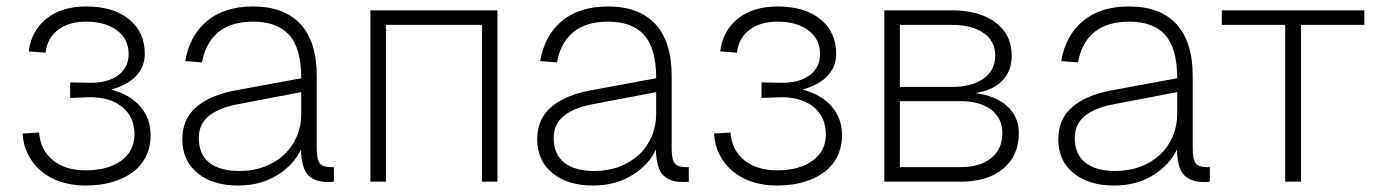

<svg xmlns="http://www.w3.org/2000/svg" viewBox="-20 -562 4290 594"><path d="M245 12Q203 12 168 0.5Q133 -11 107.5 -32.5Q82 -54 67 -83.5Q52 -113 50 -149L101 -152Q105 -98 143.5 -66.5Q182 -35 245 -35Q314 -35 355 -65Q396 -95 396 -146Q396 -201 357 -232Q318 -263 252 -261L197 -259V-307L252 -306Q310 -304 344 -328Q378 -352 378 -395Q378 -441 342 -468Q306 -495 247 -495Q193 -495 159.5 -469.5Q126 -444 121 -399L69 -403Q77 -467 124 -504.5Q171 -542 247 -542Q330 -542 379 -502.5Q428 -463 428 -395Q428 -356 401.5 -327.5Q375 -299 324 -285Q383 -269 414.5 -232Q446 -195 446 -144Q446 -108 432 -79Q418 -50 391.5 -30Q365 -10 328 1Q291 12 245 12Z M717 12Q638 12 591 -26.5Q544 -65 544 -131Q544 -194 587.5 -231Q631 -268 707 -282L912 -320Q912 -412 875 -453.5Q838 -495 763 -495Q695 -495 655.5 -462.5Q616 -430 605 -369L553 -373Q567 -453 621 -497.5Q675 -542 763 -542Q859 -542 909.5 -487.5Q960 -433 960 -326V-102Q960 -67 970 -56Q980 -45 1002 -45H1013V0Q1008 1 1003 1Q998 1 993 1Q955 1 934 -19.5Q913 -40 911 -99Q889 -52 837.5 -20Q786 12 717 12ZM721 -33Q763 -33 798.5 -46.5Q834 -60 859 -83.5Q884 -107 898 -139.5Q912 -172 912 -209V-277L718 -240Q658 -229 626.5 -203.5Q595 -178 595 -135Q595 -85 627.5 -59Q660 -33 721 -33Z M1126 0V-530H1519V0H1471V-485H1174V0Z M1815 12Q1736 12 1689 -26.5Q1642 -65 1642 -131Q1642 -194 1685.5 -231Q1729 -268 1805 -282L2010 -320Q2010 -412 1973 -453.5Q1936 -495 1861 -495Q1793 -495 1753.5 -462.5Q1714 -430 1703 -369L1651 -373Q1665 -453 1719 -497.5Q1773 -542 1861 -542Q1957 -542 2007.5 -487.5Q2058 -433 2058 -326V-102Q2058 -67 2068 -56Q2078 -45 2100 -45H2111V0Q2106 1 2101 1Q2096 1 2091 1Q2053 1 2032 -19.5Q2011 -40 2009 -99Q1987 -52 1935.5 -20Q1884 12 1815 12ZM1819 -33Q1861 -33 1896.5 -46.5Q1932 -60 1957 -83.5Q1982 -107 1996 -139.5Q2010 -172 2010 -209V-277L1816 -240Q1756 -229 1724.5 -203.5Q1693 -178 1693 -135Q1693 -85 1725.5 -59Q1758 -33 1819 -33Z M2384 12Q2342 12 2307 0.5Q2272 -11 2246.5 -32.5Q2221 -54 2206 -83.5Q2191 -113 2189 -149L2240 -152Q2244 -98 2282.5 -66.5Q2321 -35 2384 -35Q2453 -35 2494 -65Q2535 -95 2535 -146Q2535 -201 2496 -232Q2457 -263 2391 -261L2336 -259V-307L2391 -306Q2449 -304 2483 -328Q2517 -352 2517 -395Q2517 -441 2481 -468Q2445 -495 2386 -495Q2332 -495 2298.5 -469.5Q2265 -444 2260 -399L2208 -403Q2216 -467 2263 -504.5Q2310 -542 2386 -542Q2469 -542 2518 -502.5Q2567 -463 2567 -395Q2567 -356 2540.5 -327.5Q2514 -299 2463 -285Q2522 -269 2553.5 -232Q2585 -195 2585 -144Q2585 -108 2571 -79Q2557 -50 2530.5 -30Q2504 -10 2467 1Q2430 12 2384 12Z M2716 0V-530H2923Q3010 -530 3060 -492.5Q3110 -455 3110 -390Q3110 -342 3080.5 -312Q3051 -282 2997 -274Q3060 -266 3096 -233.5Q3132 -201 3132 -150Q3132 -81 3084 -40.5Q3036 0 2952 0ZM2764 -45H2952Q3012 -45 3046.5 -73Q3081 -101 3081 -150Q3081 -196 3046.5 -222.5Q3012 -249 2952 -249H2764ZM2764 -293H2924Q2987 -293 3023 -319Q3059 -345 3059 -390Q3059 -435 3023 -460Q2987 -485 2924 -485H2764Z M3427 12Q3348 12 3301 -26.5Q3254 -65 3254 -131Q3254 -194 3297.5 -231Q3341 -268 3417 -282L3622 -320Q3622 -412 3585 -453.5Q3548 -495 3473 -495Q3405 -495 3365.5 -462.5Q3326 -430 3315 -369L3263 -373Q3277 -453 3331 -497.5Q3385 -542 3473 -542Q3569 -542 3619.5 -487.5Q3670 -433 3670 -326V-102Q3670 -67 3680 -56Q3690 -45 3712 -45H3723V0Q3718 1 3713 1Q3708 1 3703 1Q3665 1 3644 -19.5Q3623 -40 3621 -99Q3599 -52 3547.5 -20Q3496 12 3427 12ZM3431 -33Q3473 -33 3508.5 -46.5Q3544 -60 3569 -83.5Q3594 -107 3608 -139.5Q3622 -172 3622 -209V-277L3428 -240Q3368 -229 3336.5 -203.5Q3305 -178 3305 -135Q3305 -85 3337.5 -59Q3370 -33 3431 -33Z M3956 0V-485H3760V-530H4201V-485H4005V0Z"/></svg>

Font: Geist ExtLt
Style: Regular
Weight: 400
Designer: Basement.studio, Andrés Briganti, Mateo Zaragoza
Foundry: Basement.studio, Vercel, Andrés Briganti, Guido Ferreyra, Mateo Zaragoza
Version: Version 1.401